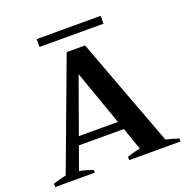

<svg xmlns="http://www.w3.org/2000/svg" viewBox="-145 -966 1066 1100"><g transform="rotate(-20 388.5 -416.5)"><path d="M586 -785H196V-833H586ZM770 -18V0H457V-20Q502 -36 537 -41L489 -178H215L165 -39Q196 -35 247 -16V0H6V-21Q28 -28 50.5 -34Q73 -40 85 -42L332 -704H444L692 -40Q726 -33 770 -18ZM471 -228 353 -562 233 -228Z"/></g></svg>

Font: Trirong
Style: Bold
Weight: 700
Designer: Katatrad Team
Foundry: CadsonDemak
Version: Version 1.001